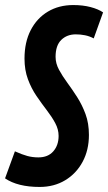

<svg xmlns="http://www.w3.org/2000/svg" viewBox="-47 -730 428 760"><path d="M361 -681 324 -578Q307 -587 289 -590.5Q271 -594 253 -594Q218 -594 195.5 -572Q173 -550 173 -505Q173 -479 186.5 -454Q200 -429 219.5 -402.5Q239 -376 258.5 -345.5Q278 -315 291.5 -278.5Q305 -242 305 -196Q305 -136 280 -89.5Q255 -43 211 -16.5Q167 10 110 10Q23 10 -27 -24L12 -131Q41 -118 61.5 -112.5Q82 -107 105 -107Q143 -107 164 -131Q185 -155 185 -192Q185 -218 171.5 -243Q158 -268 138 -294Q118 -320 97.5 -350Q77 -380 63.5 -416.5Q50 -453 50 -498Q50 -563 74.5 -610.5Q99 -658 142.5 -684Q186 -710 243 -710Q281 -710 311.5 -702Q342 -694 361 -681Z"/></svg>

Font: Georama ExtraCondensed
Style: Bold Italic
Weight: 700
Width: 2
Italic angle: -9°
Designer: Jean-Baptiste Levee
Foundry: Production Type
Version: Version 1.000